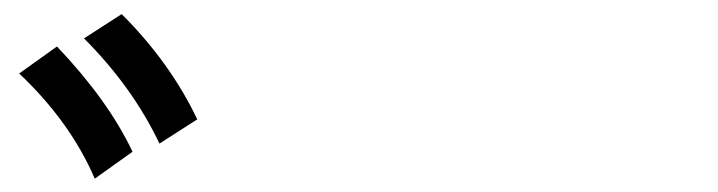

<svg xmlns="http://www.w3.org/2000/svg" viewBox="-20 -872 1040 278"><path d="M265.6 -699.2 210.9 -664.1Q171.9 -746.1 101.6 -816.4L156.2 -851.6Q226.6 -781.2 265.6 -699.2ZM171.9 -652.3 117.2 -613.3Q82 -695.3 7.8 -765.6L62.5 -804.7Q136.7 -726.6 171.9 -652.3Z"/></svg>

Font: Droid Sans Fallback
Style: Regular
Weight: 400
Designer: Steve Matteson
Foundry: Ascender Corporation
Version: 3.00 (Khmer version)